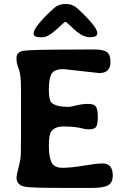

<svg xmlns="http://www.w3.org/2000/svg" viewBox="-20 -923 628 946"><path d="M187.5 -739.3H179.2Q145.5 -739.3 145.5 -757.8Q145.5 -790.5 244.6 -881.8Q268.1 -903.3 301.8 -903.3H306.2Q337.9 -903.3 362.3 -880.9Q459.5 -791 459.5 -759.8Q459.5 -739.7 425 -739.7Q390.6 -739.7 356.4 -768.6Q350.1 -773.9 327.4 -794.9Q304.7 -815.9 302 -815.9Q299.3 -815.9 257.8 -777.6Q216.3 -739.3 187.5 -739.3ZM485.4 -117.7Q535.6 -117.7 535.6 -58.6Q535.6 -22.9 512.7 -10Q489.7 2.9 431.6 2.9H303.2Q138.7 2.9 106.4 -2.4Q61.5 -9.8 61.5 -47.4Q61.5 -60.5 72.3 -101.3Q83 -142.1 83 -175.8V-228L83.5 -246.1V-466.3L83 -502.9Q83 -543 76.2 -570.8L71.8 -585L66.9 -598.6Q61.5 -616.2 61.5 -626.5V-640.1Q61.5 -667 96.9 -672.9Q132.3 -678.7 333.5 -678.7L407.2 -679.2H443.8Q489.7 -679.2 507.1 -666.3Q524.4 -653.3 524.4 -617.2Q524.4 -563 468.8 -563L293 -582.5Q246.1 -582.5 233.4 -558.1Q220.7 -533.7 220.7 -481.9Q220.7 -430.2 232.9 -418Q254.4 -396.5 318.4 -396.5Q328.6 -396.5 357.4 -403.8Q386.2 -411.1 414.8 -411.1Q443.4 -411.1 452.6 -397.5Q461.9 -383.8 461.9 -347.7Q461.9 -311.5 454.1 -298.6Q446.3 -285.6 414.1 -285.6L397.9 -287.6L366.2 -294.4Q336.4 -299.8 293.7 -299.8Q251 -299.8 232.9 -275.9Q220.7 -259.8 220.7 -205.6Q220.7 -151.4 233.6 -123.8Q246.6 -96.2 287.4 -96.2Q328.1 -96.2 392.6 -106.9Q457 -117.7 485.4 -117.7Z"/></svg>

Font: Averia Libre
Style: Bold
Weight: 700
Version: Version 1.002